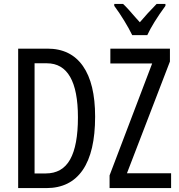

<svg xmlns="http://www.w3.org/2000/svg" viewBox="-20 -963 916 983"><path d="M217 0H73V-714H223Q342 -714 404.5 -625Q467 -536 467 -366Q467 -185 403.5 -92.5Q340 0 217 0ZM220 -639H157V-75H214Q299 -75 339 -146.5Q379 -218 379 -362Q379 -500 339 -569.5Q299 -639 220 -639ZM541 0V-65L759 -638H545V-714H850V-648L630 -76H856V0ZM827 -933Q762 -844 734 -783H657Q641 -816 616 -857Q591 -898 565 -933V-943H610Q629 -926 677 -870L696 -849Q733 -893 782 -943H827Z"/></svg>

Font: Noto Sans UI Cond
Style: Regular
Weight: 400
Width: 3
Designer: Monotype Design Team
Foundry: Monotype Imaging Inc.
Version: Version 1.001